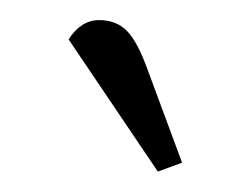

<svg xmlns="http://www.w3.org/2000/svg" viewBox="-20 -663 245 190"><path d="M47.9 -624Q60.1 -643.1 78.1 -643.1Q95.2 -643.1 105.7 -632.3Q116.2 -621.6 126 -594.2L160.2 -502L136.2 -493.2Z"/></svg>

Font: Dihjauti S
Style: Bold
Weight: 700
Designer: T. Christopher White
Version: Version 3.0.0